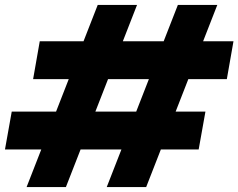

<svg xmlns="http://www.w3.org/2000/svg" viewBox="-24 -760 968 780"><path d="M84 0H243.7L532.7 -740H373ZM409.6 0H569.8L858.8 -740H698.6ZM-3.8 -152.8H783.1L810.6 -306.7H23.7ZM110.5 -438.5H897.5L924.5 -592.3H137.5Z"/></svg>

Font: Poppins Devanagari Thin
Style: Italic
Weight: 100
Italic angle: -10°
Designer: Ninad Kale (Devanagari), Jonny Pinhorn (Latin)
Foundry: Indian Type Foundry
Version: 4.005